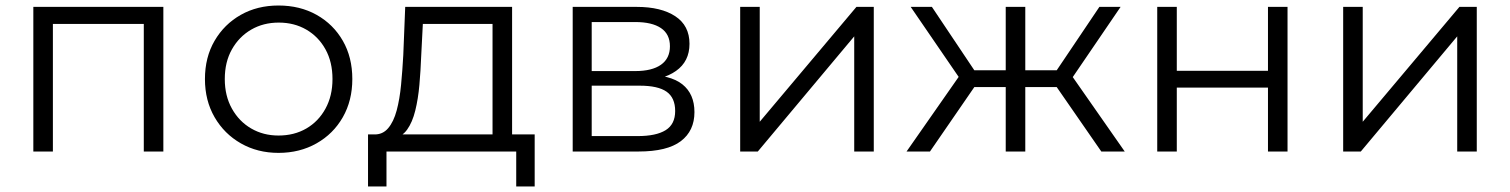

<svg xmlns="http://www.w3.org/2000/svg" viewBox="-20 -550 5483 697"><path d="M101 0V-525H573V0H502V-482L520 -463H154L172 -482V0Z M991 5Q915 5 854.5 -29.5Q794 -64 759 -124.5Q724 -185 724 -263Q724 -342 759 -402Q794 -462 854 -496Q914 -530 991 -530Q1069 -530 1129.5 -496Q1190 -462 1224.5 -402Q1259 -342 1259 -263Q1259 -185 1224.5 -124.5Q1190 -64 1129 -29.5Q1068 5 991 5ZM991 -58Q1048 -58 1092 -83.5Q1136 -109 1161.5 -155.5Q1187 -202 1187 -263Q1187 -325 1161.5 -371Q1136 -417 1092 -442.5Q1048 -468 992 -468Q936 -468 892 -442.5Q848 -417 822 -371Q796 -325 796 -263Q796 -202 822 -155.5Q848 -109 892 -83.5Q936 -58 991 -58Z M1768 -34V-463H1515L1509 -346Q1507 -293 1502.5 -242Q1498 -191 1487.5 -148.5Q1477 -106 1458 -79.5Q1439 -53 1409 -49L1338 -62Q1369 -61 1389 -84.5Q1409 -108 1420 -149Q1431 -190 1436 -242.5Q1441 -295 1444 -350L1451 -525H1839V-34ZM1316 127V-62H1921V127H1854V0H1383V127Z M2059 0V-525H2291Q2380 -525 2431.5 -491Q2483 -457 2483 -391Q2483 -327 2434 -292.5Q2385 -258 2305 -258L2319 -279Q2413 -279 2457 -244Q2501 -209 2501 -143Q2501 -75 2451.5 -37.5Q2402 0 2298 0ZM2128 -56H2295Q2362 -56 2396.5 -77.5Q2431 -99 2431 -147Q2431 -195 2400 -217Q2369 -239 2302 -239H2128ZM2128 -292H2286Q2347 -292 2379.5 -315Q2412 -338 2412 -382Q2412 -426 2379.5 -448Q2347 -470 2286 -470H2128Z M2667 0V-525H2738V-108L3089 -525H3152V0H3081V-418L2731 0Z M3978 0 3798 -260 3857 -295 4063 0ZM3680 -234V-295H3846V-234ZM3864 -255 3796 -265 3971 -525H4048ZM3356 0H3271L3477 -295L3535 -260ZM3702 0H3631V-525H3702ZM3653 -234H3488V-295H3653ZM3471 -255 3286 -525H3363L3537 -265Z M4181 0V-525H4252V-293H4583V-525H4654V0H4583V-232H4252V0Z M4856 0V-525H4927V-108L5278 -525H5341V0H5270V-418L4920 0Z"/></svg>

Font: MOST Montserrat
Style: Regular
Weight: 400
Designer: Julieta Ulanovsky
Foundry: Julieta Ulanovsky
Version: Version 8.000;March 11, 2024;FontCreator 15.0.0.2926 64-bit